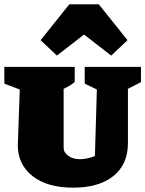

<svg xmlns="http://www.w3.org/2000/svg" viewBox="-22 -852 669 884"><path d="M315 12Q195 12 127.5 -41.5Q60 -95 60 -183L69 -440L-2 -467V-544H322V-474Q309 -464 298.5 -457.5Q288 -451 271 -443V-171Q271 -150 292.5 -134.5Q314 -119 347 -119Q364 -119 383.5 -123.5Q403 -128 415 -134L424 -440L368 -467V-544H627V-474Q608 -464 588.5 -454Q569 -444 567 -443V-193Q567 -95 500 -41.5Q433 12 315 12ZM433 -832 565 -667 490 -596 365 -693 240 -596 165 -667 297 -832Z"/></svg>

Font: Piazzolla SC Black
Style: Regular
Weight: 900
Designer: Juan Pablo del Peral
Foundry: Huerta Tipografica
Version: Version 1.330